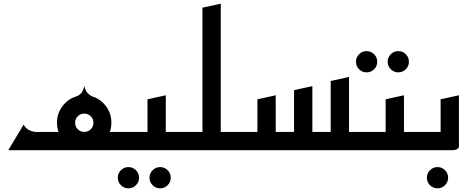

<svg xmlns="http://www.w3.org/2000/svg" viewBox="-20 -820 2550 1048"><path d="M25 0 109 -140Q119 -120 139 -110Q159 -100 177 -100H380L440 0ZM175 0V-100H375L440 0ZM440 0 505 -100H705V0ZM440 0Q399 0 365 -20Q331 -40 311 -74.5Q291 -109 291 -150Q291 -201 321 -240.5Q351 -280 397 -294Q408 -297 420.5 -308.5Q433 -320 440 -350Q448 -320 461.5 -308.5Q475 -297 485 -293Q530 -279 559 -239.5Q588 -200 588 -150Q588 -109 568 -74.5Q548 -40 514.5 -20Q481 0 440 0ZM440 -100Q461 -100 475.5 -114.5Q490 -129 490 -150Q490 -171 475.5 -185.5Q461 -200 440 -200Q419 -200 404.5 -185.5Q390 -171 390 -150Q390 -129 404.5 -114.5Q419 -100 440 -100Z M854 208Q830 208 813 191Q796 174 796 150Q796 126 813 109Q830 92 854 92Q878 92 895 109Q912 126 912 150Q912 174 895 191Q878 208 854 208ZM681 208Q657 208 640 191Q623 174 623 150Q623 126 640 109Q657 92 681 92Q705 92 722 109Q739 126 739 150Q739 174 722 191Q705 208 681 208Z M785 0V-100H1005V0ZM665 0V-100H785V-278L885 -300V-23Q885 -11 875 -6Q865 -1 855 -0.5Q845 0 845 0Z M1085 0V-100H1305V0ZM965 0V-100H1085V-778L1185 -800V-23Q1185 -11 1175 -6Q1165 -1 1155 -0.5Q1145 0 1145 0Z M1265 0V-100H1385V-278L1485 -300V-100H1585V-328L1685 -350V-100H1785V-378L1885 -400V-100H2005V0Z M2154 -425Q2130 -425 2113 -442Q2096 -459 2096 -483Q2096 -507 2113 -524Q2130 -541 2154 -541Q2178 -541 2195 -524Q2212 -507 2212 -483Q2212 -459 2195 -442Q2178 -425 2154 -425ZM1981 -425Q1957 -425 1940 -442Q1923 -459 1923 -483Q1923 -507 1940 -524Q1957 -541 1981 -541Q2005 -541 2022 -524Q2039 -507 2039 -483Q2039 -459 2022 -442Q2005 -425 1981 -425Z M2085 0V-100H2305V0ZM1965 0V-100H2085V-278L2185 -300V-23Q2185 -11 2175 -6Q2165 -1 2155 -0.5Q2145 0 2145 0Z M2368 208Q2344 208 2327 191Q2310 174 2310 150Q2310 126 2327 109Q2344 92 2368 92Q2392 92 2409 109Q2426 126 2426 150Q2426 174 2409 191Q2392 208 2368 208Z M2265 0V-100H2385V-278L2485 -300V-23Q2485 -11 2475 -6Q2465 -1 2455 -0.5Q2445 0 2445 0Z"/></svg>

Font: Reem Kufi Fun
Style: Regular
Weight: 400
Designer: Khaled Hosny
Version: Version 1.005